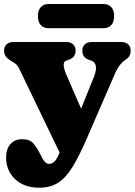

<svg xmlns="http://www.w3.org/2000/svg" viewBox="-21 -688 661 942"><path d="M404.5 -7.5Q367 79 334.2 132Q301.5 185 263.5 209Q225.5 233 173 233Q97.5 233 53.2 191.2Q9 149.5 9 84Q9 43.5 30 19.2Q51 -5 88 -5Q125.5 -5 142.8 15.8Q160 36.5 176 67.5L187 88.5Q201.5 116 220 116Q233 116 245.2 105.2Q257.5 94.5 271.5 60.5L74 -349.5Q64 -370.5 51.5 -377.8Q39 -385 24.5 -395Q-1 -412.5 -1 -439Q-1 -459.5 11.8 -470.8Q24.5 -482 46 -482H303Q325 -482 337.5 -470.8Q350 -459.5 350 -439Q350 -407 317 -395L303 -390Q278.5 -381 306 -318L377 -155L439.5 -310Q453 -344 449.2 -364Q445.5 -384 428 -390L414 -395Q383 -406 383 -439Q383 -459.5 395.8 -470.8Q408.5 -482 430 -482H573Q595 -482 607.5 -470.8Q620 -459.5 620 -439Q620 -426 614.8 -415.2Q609.5 -404.5 595.5 -395.5Q581 -386 567.8 -369.8Q554.5 -353.5 540.5 -321ZM165 -608.5Q165 -638 179.2 -653.2Q193.5 -668.5 218 -668.5H486Q510.5 -668.5 524.8 -653.2Q539 -638 539 -609Q539 -580 524.8 -564.8Q510.5 -549.5 486 -549.5H218Q193.5 -549.5 179.2 -564.8Q165 -580 165 -608.5Z"/></svg>

Font: Fraunces 9pt SuperSoft Black
Style: Regular
Weight: 900
Version: Version 1.000;[b76b70a41]